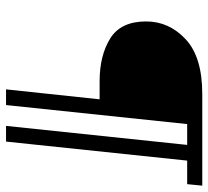

<svg xmlns="http://www.w3.org/2000/svg" viewBox="-47 -643 690 636"><g transform="rotate(90 298.0 -325.0)"><path d="M291 -650H595L590 -600H512L449 0H397L460 -600H391L328 0H276L309 -310H249Q164 -310 107.5 -345Q51 -380 51 -464Q51 -540 110 -595Q169 -650 291 -650Z"/></g></svg>

Font: Zilla Slab Light
Style: Italic
Weight: 300
Italic angle: -6°
Designer: Typotheque.com
Foundry: Typotheque type foundry
Version: Version 1.1; 2017; ttfautohint (v1.6)